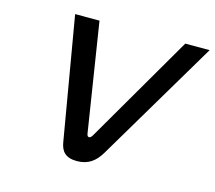

<svg xmlns="http://www.w3.org/2000/svg" viewBox="-98 -791 1030 921"><g transform="rotate(15 417.0 -330.5)"><path d="M166 -670 270 -62C277 -19 298 9 356 9C413 9 447 -19 473 -62L834 -670H713L399 -130C392 -119 388 -117 383 -117C379 -117 374 -119 372 -130L287 -670Z"/></g></svg>

Font: LT Wave Text Medium Italic
Style: Regular
Weight: 500
Designer: Daniel Lyons
Version: Version 2.5 (Glyphs App)